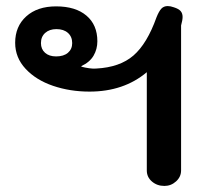

<svg xmlns="http://www.w3.org/2000/svg" viewBox="-20 -605 678 633"><path d="M464 -43V-367Q388 -303 275 -303Q211 -303 155 -322Q99 -341 64.5 -378Q30 -415 30 -464Q30 -518 66.5 -551Q103 -584 165 -584Q229 -584 265 -553.5Q301 -523 301 -469Q301 -443 288.5 -421.5Q276 -400 248 -387L249 -385Q260 -382 274 -380Q288 -378 297 -379Q375 -383 420 -422Q465 -461 496 -548Q504 -568 512 -576.5Q520 -585 533 -585Q542 -585 553 -581Q569 -576 575.5 -568.5Q582 -561 582 -549Q582 -539 577 -521V-43Q577 -22 560.5 -7Q544 8 522 8Q498 8 481 -6.5Q464 -21 464 -43ZM218 -463Q218 -484 204 -496.5Q190 -509 166 -509Q143 -509 129 -496.5Q115 -484 115 -463Q115 -443 128.5 -431Q142 -419 165 -419Q190 -419 204 -431Q218 -443 218 -463Z"/></svg>

Font: Kodchasan SemiBold
Style: Regular
Weight: 600
Version: Version 1.000; ttfautohint (v1.6)